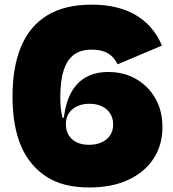

<svg xmlns="http://www.w3.org/2000/svg" viewBox="-20 -797 746 828"><path d="M364 -172.5Q394.5 -172.5 418 -183Q441.5 -193.5 454.8 -213.2Q468 -233 468 -260.5Q468 -287.5 455.2 -307.5Q442.5 -327.5 419.5 -338.5Q396.5 -349.5 365.5 -349.5Q336.5 -349.5 313.5 -339Q290.5 -328.5 277.2 -309Q264 -289.5 264 -261.5L249 -270L233 -289H255L256 -296Q264.5 -358 288.2 -400.2Q312 -442.5 351.5 -464.5Q391 -486.5 447.5 -486.5Q514.5 -486.5 567 -456.2Q619.5 -426 650 -372.8Q680.5 -319.5 680.5 -249Q680.5 -171 642 -112.5Q603.5 -54 532.8 -21.2Q462 11.5 365 11.5ZM365 11.5Q250.5 11.5 178.8 -36Q107 -83.5 71.5 -165.5Q52.5 -209.5 43.2 -263.5Q34 -317.5 34 -380.5Q34 -509 71.5 -597.5Q109 -686 184.8 -731.5Q260.5 -777 375 -777Q489 -777 565.2 -732.2Q641.5 -687.5 678.5 -600.5L487 -519.5Q473 -550.5 445.8 -566.8Q418.5 -583 375 -583Q329 -583 299.2 -561.5Q269.5 -540 254.8 -494.2Q240 -448.5 240 -376.5Q240 -350.5 242.5 -328.2Q245 -306 251.5 -281.5L264 -261.5Q264 -234.5 276 -214.5Q288 -194.5 310.2 -183.5Q332.5 -172.5 364 -172.5Z"/></svg>

Font: Hepta Slab ExtraBold
Style: Regular
Weight: 800
Designer: Michael LaGattuta
Foundry: Michael LaGattuta
Version: Version 1.102